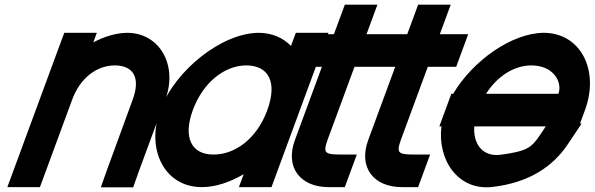

<svg xmlns="http://www.w3.org/2000/svg" viewBox="-20 -754 2555 825"><path d="M381 -572.2C429.9 -597.6 480.3 -612.7 526.1 -613C667.1 -613 745.1 -472 690.2 -326L577.4 -20L552.2 51H413.2L438 -19L550.2 -326C584.5 -419 554.1 -472 474.4 -473C395.4 -473 324.5 -419 290.2 -326L264.4 -256L177.4 -20L151.6 50H11.6L37.4 -20L124.4 -256L150.2 -326L230.2 -543L256.1 -613H396.1Z M668.6 -281C732.1 -453 933.7 -612 1091.1 -613C1148.6 -613 1196.1 -591.8 1230.3 -556.6L1251.1 -613H1391.1L1365.2 -543L1269.9 -284.6L1268.6 -281L1172.4 -20L1146.6 50H1006.6L1027 -5.5C967.2 29.4 904.3 50.4 846.6 50C687.6 50 605.9 -111 668.6 -281ZM808.6 -281C765.1 -163 802.8 -89 898.2 -90C992.7 -90 1083.3 -160.8 1126.7 -275.7L1128.6 -281C1172.5 -400 1135.1 -472 1039.4 -473C944.4 -473 852.5 -400 808.6 -281Z M1503.2 -467 1387.1 -152C1368.1 -98 1374.2 -90 1443.2 -90H1513.2L1461.6 50H1391.6C1270.6 50 1204.5 -34 1246.7 -151L1247.1 -152L1363.2 -467H1355.2H1285.2L1336.8 -607H1406.8H1414.8L1435.9 -664L1461.7 -734H1601.7L1575.9 -664L1554.8 -607H1606.8H1676.8L1625.2 -467H1555.2Z M1818.2 -467 1702.1 -152C1683.1 -98 1689.2 -90 1758.2 -90H1828.2L1776.6 50H1706.6C1585.6 50 1519.5 -34 1561.7 -151L1562.1 -152L1678.2 -467H1670.2H1600.2L1651.8 -607H1721.8H1729.8L1750.9 -664L1776.7 -734H1916.7L1890.9 -664L1869.8 -607H1921.8H1991.8L1940.2 -467H1870.2Z M2068.5 -351H2379.4C2397.5 -400 2360.1 -472 2264.4 -473C2189.8 -473 2117.7 -428 2068.5 -351ZM1876.8 -211H1867.8L1893.6 -281L1919.4 -351H1927.2C2011.8 -494.4 2180.3 -612.1 2316.1 -613C2475.1 -613 2556.7 -452 2493.6 -281L2472.2 -223H2479.2L2419 -133C2354.6 -37 2251.6 31 2097.9 49C1951.7 68 1858.6 -63.3 1876.8 -211ZM2325.2 -211H2017.9C2012.5 -131 2057.7 -79.5 2129.8 -89H2130.8C2241.4 -104 2262.1 -117 2299.8 -173Z"/></svg>

Font: Nordica Plus
Style: NordicaClassicRgObl
Weight: 500
Version: Version 1.01